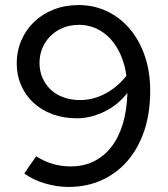

<svg xmlns="http://www.w3.org/2000/svg" viewBox="-20 -729 664 758"><path d="M290 -709Q351 -709 402.5 -684.5Q454 -660 492 -615.5Q530 -571 551.5 -508.5Q573 -446 573 -371Q573 -283 549.5 -213Q526 -143 483 -93.5Q440 -44 381 -17.5Q322 9 251 9Q204 9 157 -5Q110 -19 76 -44Q87 -61 99 -78Q111 -95 123 -112Q185 -72 259 -72Q310 -72 350.5 -92Q391 -112 420 -149.5Q449 -187 465 -240.5Q481 -294 483 -362Q445 -314 391.5 -288Q338 -262 283 -262Q231 -262 187.5 -278Q144 -294 112.5 -323Q81 -352 63.5 -392Q46 -432 46 -479Q46 -527 64 -569Q82 -611 114 -642Q146 -673 191 -691Q236 -709 290 -709ZM296 -334Q348 -334 396 -359.5Q444 -385 479 -430Q473 -474 457 -511Q441 -548 417 -574.5Q393 -601 361 -616Q329 -631 292 -631Q258 -631 229.5 -619.5Q201 -608 180 -587.5Q159 -567 147.5 -539.5Q136 -512 136 -481Q136 -448 148 -421Q160 -394 181 -374.5Q202 -355 231.5 -344.5Q261 -334 296 -334Z"/></svg>

Font: Rosa Sans
Style: Regular
Weight: 400
Designer: Pentagram / MCKL
Foundry: Pentagram / MCKL
Version: Version 1.005;September 16, 2019;FontCreator 11.5.0.2425 64-